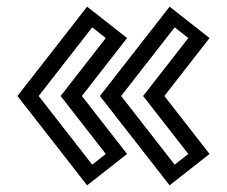

<svg xmlns="http://www.w3.org/2000/svg" viewBox="-20 -569 689 582"><path d="M500.5 -28 593.5 -101 455.5 -278 593.5 -455 500.5 -528 305.5 -278ZM250.5 -28 55.5 -278 250.5 -528 343.5 -455 205.5 -278 343.5 -101ZM503.1 -49.1 572.5 -103.6 436.5 -278 572.5 -452.4 503.1 -506.9 324.5 -278ZM253.1 -49.1 322.5 -103.6 186.5 -278 322.5 -452.4 253.1 -506.9 74.5 -278ZM503.1 -49.1 324.5 -278 503.1 -506.9 572.5 -452.4 436.5 -278 572.5 -103.6ZM253.1 -49.1 74.5 -278 253.1 -506.9 322.5 -452.4 186.5 -278 322.5 -103.6ZM500.5 -28 305.5 -278 500.5 -528 593.5 -455 455.5 -278 593.5 -101ZM250.5 -28 343.5 -101 205.5 -278 343.5 -455 250.5 -528 55.5 -278ZM509.5 -69.9 347.2 -278 509.5 -486.1 550.8 -453.7 413.8 -278 550.8 -102.3ZM259.5 -69.9 97.2 -278 259.5 -486.1 300.8 -453.7 163.8 -278 300.8 -102.3ZM494.1 -7.2 615.2 -102.3 478.2 -278 615.2 -453.7 494.1 -548.8 282.8 -278ZM244.1 -7.2 365.2 -102.3 228.2 -278 365.2 -453.7 244.1 -548.8 32.8 -278Z"/></svg>

Font: Hussar Outliner
Style: Regular
Weight: 700
Foundry: Cannot Into Space Fonts
Version: Version 0.92